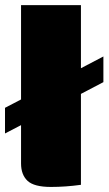

<svg xmlns="http://www.w3.org/2000/svg" viewBox="-32 -720 423 748"><path d="M283.3 -454.2 370.8 -500V-400L283.3 -354.2V0Q223.3 8.3 166.7 8.3Q100.8 8.3 75.4 -15.4Q50 -39.2 50 -83.3V-232.5L-12.5 -200V-300L50 -332.5V-700H283.3Z"/></svg>

Font: BoonTook
Style: Regular
Weight: 400
Designer: Sungsit Sawaiwan
Foundry: FontUni
Version: Version 3.0